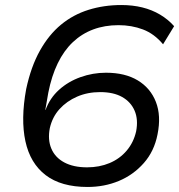

<svg xmlns="http://www.w3.org/2000/svg" viewBox="-20 -734 712 763"><path d="M328 9Q223 9 161.5 -38Q100 -85 81 -172.5Q62 -260 84 -380Q103 -469 138.5 -532.5Q174 -596 222.5 -636Q271 -676 332 -695Q393 -714 462 -714Q507 -714 545.5 -704.5Q584 -695 616 -676Q648 -657 672 -630L628 -558Q593 -600 548 -617Q503 -634 451 -634Q396 -634 350.5 -617Q305 -600 269.5 -566.5Q234 -533 209.5 -482.5Q185 -432 172 -366L160 -297H161Q178 -344 214.5 -377Q251 -410 300 -427.5Q349 -445 401 -445Q477 -445 527.5 -414.5Q578 -384 599.5 -329Q621 -274 606 -200Q593 -133 551.5 -86Q510 -39 452.5 -15Q395 9 328 9ZM326 -69Q375 -69 415.5 -86Q456 -103 483.5 -135.5Q511 -168 521 -212Q530 -259 515 -294Q500 -329 465.5 -348.5Q431 -368 378 -368Q328 -368 286.5 -350Q245 -332 216.5 -300.5Q188 -269 178 -225Q169 -179 184 -143.5Q199 -108 235.5 -88.5Q272 -69 326 -69Z"/></svg>

Font: Nunito Sans 7pt SemiExpanded
Style: Italic
Weight: 400
Width: 6
Italic angle: -9°
Designer: Vernon Adams
Foundry: Vernon Adams
Version: Version 3.101;gftools[0.9.27]